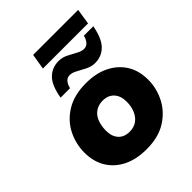

<svg xmlns="http://www.w3.org/2000/svg" viewBox="-199 -788 905 905"><g transform="rotate(-45 253.5 -335.5)"><path d="M245 11Q177 11 128 -13.5Q79 -38 52.5 -82Q26 -126 26 -185Q26 -243 52 -295Q78 -347 131 -379.5Q184 -412 263 -412Q330 -412 379 -387.5Q428 -363 455 -319.5Q482 -276 482 -216Q482 -159 455.5 -107Q429 -55 376.5 -22Q324 11 245 11ZM247 -104Q276 -104 296 -118.5Q316 -133 326.5 -158Q337 -183 337 -215Q337 -253 316.5 -275.5Q296 -298 260 -298Q232 -298 211.5 -284Q191 -270 181 -244.5Q171 -219 171 -186Q171 -148 191 -126Q211 -104 247 -104ZM361 -448Q337 -448 314 -459.5Q291 -471 271.5 -482Q252 -493 236 -493Q218 -493 207.5 -480Q197 -467 193 -448H130Q142 -519 172 -548Q202 -577 245 -577Q270 -577 292.5 -565.5Q315 -554 335 -543Q355 -532 371 -532Q388 -532 399 -545Q410 -558 414 -577H477Q464 -507 434 -477.5Q404 -448 361 -448ZM168 -604 181 -682H481L469 -604Z"/></g></svg>

Font: Rokkitt SemiBold ExtraBold
Style: Italic
Weight: 800
Italic angle: -9°
Version: Version 3.103